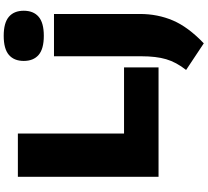

<svg xmlns="http://www.w3.org/2000/svg" viewBox="-61 -793 1092 1010"><g transform="rotate(-90 485.0 -288.0)"><path d="M60 0V-740H287.5V-181.5H635.5V0ZM762 238 622 145Q663 93 678.5 40Q694 -13 694 -90V-550H916.5V-98Q916.5 -4.5 882.2 75.8Q848 156 762 238ZM801.5 -603.5Q733 -603.5 701.2 -630.8Q669.5 -658 669.5 -709Q669.5 -760 701.2 -787.2Q733 -814.5 801.5 -814.5Q870 -814.5 901.8 -787.2Q933.5 -760 933.5 -709Q933.5 -658 901.8 -630.8Q870 -603.5 801.5 -603.5Z"/></g></svg>

Font: Encode Sans Semi Expanded Black
Style: Regular
Weight: 900
Width: 6
Designer: Multiple Designers
Foundry: Impallari Type
Version: Version 3.000; ttfautohint (v1.8.3) -l 8 -r 50 -G 200 -x 14 